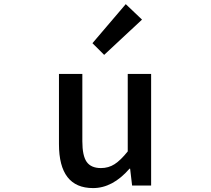

<svg xmlns="http://www.w3.org/2000/svg" viewBox="-20 -914 1040 946"><path d="M438.5 12.7Q270.5 12.7 270.5 -204.1V-549.8H385.7V-217.8Q385.7 -146.5 407.2 -116.2Q428.7 -85.9 477.5 -85.9Q514.6 -85.9 544.4 -105Q574.2 -124 609.4 -168V-549.8H724.6V0H630.9L621.1 -83H618.2Q535.2 12.7 438.5 12.7ZM493.2 -643.6 435.5 -701.2 599.6 -893.6 679.7 -817.4Z"/></svg>

Font: GenEi Gothic M SemiBold
Style: Regular
Weight: 500
Designer: o_tamon (Modified); [Source Han Sans]
Ryoko NISHIZUKA  (kana & ideographs); Paul D. Hunt (Latin, Greek & Cyrillic); Wenl
Version: Version 1.1a;Original Version 1.004